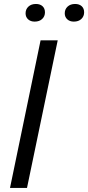

<svg xmlns="http://www.w3.org/2000/svg" viewBox="-20 -928 435 948"><path d="M29.4 0 180.4 -729H265L113.3 0ZM344.4 -821.3Q324.4 -821.3 312.1 -832.7Q299.7 -844.1 299.7 -862.3Q299.7 -882.3 313.7 -895.4Q327.7 -908.4 350.7 -908.4Q371.3 -908.4 383.4 -897.4Q395.4 -886.3 395.4 -867.1Q395.4 -847.4 381.7 -834.4Q368 -821.3 344.4 -821.3ZM151 -821.3Q131 -821.3 118.6 -832.7Q106.3 -844.1 106.3 -862.3Q106.3 -882.3 120.3 -895.4Q134.3 -908.4 157.3 -908.4Q177.9 -908.4 189.9 -897.4Q202 -886.3 202 -867.1Q202 -847.4 188.3 -834.4Q174.6 -821.3 151 -821.3Z"/></svg>

Font: Mona Sans
Style: Italic
Weight: 200
Italic angle: -11.6951°
Designer: Deni Anggara
Foundry: GitHub
Version: Version 2.000